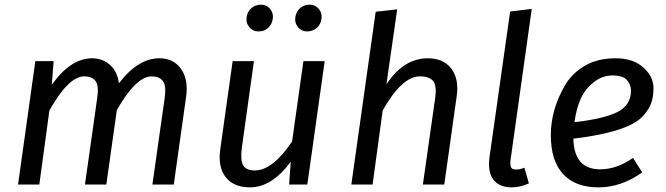

<svg xmlns="http://www.w3.org/2000/svg" viewBox="-20 -788 2844 820"><path d="M661.1 -539.1Q720.7 -539.1 752.9 -494.1Q785.2 -449.2 774.9 -375L722.2 0H630.9L683.1 -368.2Q690.9 -422.9 675.3 -442.4Q659.7 -461.9 627.9 -461.9Q561 -461.9 479 -317.9L434.1 0H342.8L395 -368.2Q403.3 -422.9 387.7 -442.4Q372.1 -461.9 339.8 -461.9Q272.9 -461.9 190.9 -315.9L147.9 0H57.1L130.9 -526.9H209L201.2 -425.8Q281.2 -538.6 373 -539.1Q417 -539.1 449.2 -511.2Q481.4 -483.4 487.8 -432.1Q569.3 -539.1 661.1 -539.1Z M1067.9 -60.1Q1145 -60.1 1227.5 -184.1L1275.9 -526.9H1366.7L1292.5 0H1214.8L1221.7 -97.2Q1141.6 11.7 1047.9 12.2Q978 12.2 943.8 -31.5Q909.7 -75.2 920.9 -151.9L973.6 -526.9H1064.5L1012.7 -155.8Q1005.9 -102.5 1018.8 -81.3Q1031.7 -60.1 1067.9 -60.1ZM1261.2 -752.9Q1277.8 -768.1 1302.2 -768.1Q1326.7 -768.1 1341.6 -750Q1356.4 -731.9 1353 -707.5Q1349.6 -683.1 1332.5 -668.5Q1315.4 -653.8 1291.5 -653.8Q1267.6 -653.8 1252.7 -671.9Q1237.8 -689.9 1241.2 -713.9Q1244.6 -737.8 1261.2 -752.9ZM1053.7 -753.4Q1070.8 -768.1 1094.7 -768.1Q1118.7 -768.1 1133.5 -750Q1148.4 -731.9 1145 -708Q1141.6 -684.1 1125.2 -668.9Q1108.9 -653.8 1084.2 -653.8Q1059.6 -653.8 1044.7 -671.9Q1029.8 -689.9 1033.2 -714.4Q1036.6 -738.8 1053.7 -753.4Z M1807.1 -539.1Q1874 -539.1 1907.7 -494.6Q1941.4 -450.2 1930.2 -375L1877.4 0H1786.1L1838.4 -368.2Q1846.2 -423.3 1829.3 -442.6Q1812.5 -461.9 1773.4 -461.9Q1696.3 -461.9 1614.3 -315.9L1571.3 0H1480.5L1584.5 -737.8L1676.3 -748L1630.4 -428.2Q1704.1 -539.1 1807.1 -539.1Z M2219.7 -71.8 2238.8 -4.9Q2200.7 12.2 2166 12.2Q2111.8 12.2 2086.9 -21Q2062 -54.2 2070.8 -118.2L2158.7 -738.8L2251 -750L2160.2 -103Q2158.2 -81.1 2163.1 -72.5Q2168 -64 2184.6 -64Q2201.2 -64 2219.7 -71.8Z M2674.8 -401.9Q2674.8 -425.8 2657.7 -445.8Q2640.6 -465.8 2595.7 -465.8Q2550.8 -465.8 2513.2 -434.8Q2475.6 -403.8 2458 -361.6Q2440.4 -319.3 2433.6 -266.1Q2557.6 -280.3 2616.2 -309.1Q2674.8 -337.9 2674.8 -401.9ZM2704.6 -273.4Q2631.3 -220.2 2428.7 -195.8Q2431.6 -64.9 2543 -64.9Q2614.7 -64.9 2683.6 -113.8L2722.7 -51.8Q2633.8 12.2 2535.6 12.2Q2437.5 12.2 2385 -44.4Q2332.5 -101.1 2332.5 -210.7Q2332.5 -320.3 2393.1 -423.8Q2423.3 -475.6 2478 -507.3Q2532.7 -539.1 2608.4 -539.1Q2684.1 -539.1 2727.5 -500Q2771 -460.9 2771 -411.4Q2771 -361.8 2752.4 -328.4Q2733.9 -294.9 2704.6 -273.4Z"/></svg>

Font: FiraSans-Italic
Style: Italic
Weight: 400
Italic angle: -8°
Designer: Carrois Corporate & Edenspiekermann AG
Foundry: Carrois Corporate GbR & Edenspiekermann AG
Version: Version 3.106;PS 003.106;hotconv 1.0.70;makeotf.lib2.5.58329